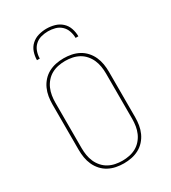

<svg xmlns="http://www.w3.org/2000/svg" viewBox="-228 -1068 1056 1189"><g transform="rotate(-30 300.0 -473.5)"><path d="M300 8Q272 8 244.5 2.5Q217 -3 192.5 -16Q168 -29 149 -50Q130 -71 118.5 -96.5Q107 -122 102.5 -149.5Q98 -177 98 -205V-530Q98 -558 102.5 -585.5Q107 -613 118.5 -638.5Q130 -664 149 -685Q168 -706 192.5 -719Q217 -732 244.5 -737.5Q272 -743 300 -743Q328 -743 355.5 -737.5Q383 -732 407.5 -719Q432 -706 451 -685Q470 -664 481.5 -638.5Q493 -613 497.5 -585.5Q502 -558 502 -530V-205Q502 -177 497.5 -149.5Q493 -122 481.5 -96.5Q470 -71 451 -50Q432 -29 407.5 -16Q383 -3 355.5 2.5Q328 8 300 8ZM300 -11Q325 -11 350 -16Q375 -21 397 -33Q419 -45 436 -64.5Q453 -84 463 -107Q473 -130 477 -155Q481 -180 481 -205V-530Q481 -555 477 -580Q473 -605 463 -628Q453 -651 436 -670.5Q419 -690 397 -702Q375 -714 350 -719Q325 -724 300 -724Q275 -724 250 -719Q225 -714 203 -702Q181 -690 164 -670.5Q147 -651 137 -628Q127 -605 123 -580Q119 -555 119 -530V-205Q119 -180 123 -155Q127 -130 137 -107Q147 -84 164 -64.5Q181 -45 203 -33Q225 -21 250 -16Q275 -11 300 -11ZM152 -815Q152 -844 161.5 -872Q171 -900 192.5 -919.5Q214 -939 242.5 -947Q271 -955 300 -955Q329 -955 357.5 -947Q386 -939 407.5 -919.5Q429 -900 438.5 -872Q448 -844 448 -815H428Q428 -840 419.5 -864.5Q411 -889 392.5 -906Q374 -923 349.5 -929.5Q325 -936 300 -936Q275 -936 250.5 -929.5Q226 -923 207.5 -906Q189 -889 180.5 -864.5Q172 -840 172 -815Z"/></g></svg>

Font: Iosevka HT Thin Extended
Style: Regular
Weight: 100
Width: 7
Monospace: yes
Designer: Belleve Invis
Foundry: Belleve Invis
Version: Version 32.3.0; ttfautohint (v1.8.4)